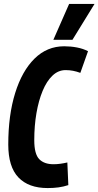

<svg xmlns="http://www.w3.org/2000/svg" viewBox="-20 -945 500 975"><path d="M222 10Q125 10 73.5 -44Q22 -98 22 -211Q22 -360 57 -472.5Q92 -585 155.5 -647.5Q219 -710 306 -710Q339 -710 370.5 -704Q402 -698 427 -685L388 -575Q369 -582 351 -585.5Q333 -589 313 -589Q276 -589 246.5 -561Q217 -533 196.5 -483.5Q176 -434 165 -370Q154 -306 154 -233Q154 -163 179 -137Q204 -111 252 -111Q269 -111 287 -113.5Q305 -116 322 -120L327 -5Q303 3 277.5 6.5Q252 10 222 10ZM251 -743 331 -925H460L348 -743Z"/></svg>

Font: Georama Condensed
Style: Bold Italic
Weight: 700
Width: 3
Italic angle: -9°
Designer: Jean-Baptiste Levee
Foundry: Production Type
Version: Version 1.000